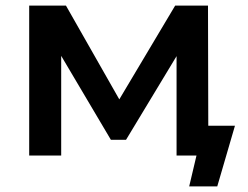

<svg xmlns="http://www.w3.org/2000/svg" viewBox="-20 -554 883 684"><path d="M817 -106H722L721 -534H604L405 -200L215 -534H84V0H198V-355L375 -56H429L609 -354V0H680L654 110H754Z"/></svg>

Font: Talent
Style: Bold
Weight: 600
Designer: Mike Powis
Version: Version 1.001;hotconv 1.0.109;makeotfexe 2.5.65596